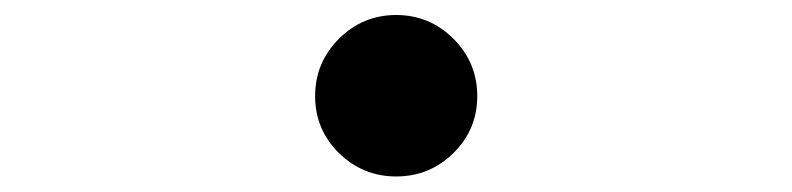

<svg xmlns="http://www.w3.org/2000/svg" viewBox="-20 -506 1040 252"><path d="M424.8 -305.2Q393.6 -335.9 393.6 -379.9Q393.6 -423.8 424.8 -455.1Q456.1 -486.3 500 -486.3Q543.9 -486.3 575.2 -455.1Q606.4 -423.8 606.4 -379.9Q606.4 -335.9 575.2 -305.2Q543.9 -274.4 500 -274.4Q456.1 -274.4 424.8 -305.2Z"/></svg>

Font: Nasu
Style: Regular
Weight: 400
Designer: Ryoko NISHIZUKA (kana &amp; ideographs); Paul D. Hunt (Latin, Greek &amp; Cyrillic); Wenlong ZHANG (bopomofo); Sandoll C
Version: Version 2014.1215